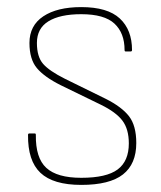

<svg xmlns="http://www.w3.org/2000/svg" viewBox="-20 -510 454 541"><path d="M209 11Q130 11 94 -23Q58 -57 59 -130Q59 -134 63 -134H78Q81 -134 81 -130Q80 -65 110.5 -37Q141 -9 209 -9Q280 -9 311.5 -32.5Q343 -56 343 -106Q343 -146 325 -170Q307 -194 264 -215L151 -270Q105 -293 84 -318Q63 -343 63 -389Q63 -438 102 -464Q141 -490 209 -490Q283 -490 317.5 -458Q352 -426 352 -369Q352 -365 348 -365H334Q331 -365 331 -369Q331 -417 302.5 -443.5Q274 -470 209 -470Q149 -470 116.5 -450Q84 -430 84 -389Q84 -350 101.5 -330Q119 -310 163 -288L277 -232Q323 -209 343.5 -182.5Q364 -156 364 -107Q364 -48 326.5 -18.5Q289 11 209 11Z"/></svg>

Font: Sofia Sans Semi Condensed Thin
Style: Regular
Weight: 250
Version: Version 4.100